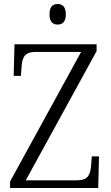

<svg xmlns="http://www.w3.org/2000/svg" viewBox="-20 -934 550 954"><path d="M267 -812C289 -812 307 -824 307 -863C307 -902 289 -914 267 -914C243 -914 226 -902 226 -863C226 -824 243 -812 267 -812ZM30 0H468L472 -157H436L433 -114C429 -65 417 -38 362 -38H108L460 -680V-714H52L48 -557H84L87 -600C90 -648 102 -676 156 -676H383L30 -32Z"/></svg>

Font: Noto Serif Bengali SemiCondensed Light
Style: Regular
Weight: 300
Width: 4
Designer: Juan Bruce, Universal Thirst, Indian Type Foundry and the Monotype Design Team.
Foundry: Monotype Imaging Inc.
Version: Version 2.003